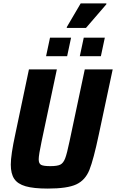

<svg xmlns="http://www.w3.org/2000/svg" viewBox="-20 -1093 678 1121"><path d="M43 -132Q43 -188 69 -308L149 -688H312L223 -268Q206 -188 206 -163Q206 -138 220 -130.5Q234 -123 274 -123Q315 -123 332.5 -132Q350 -141 360.5 -168.5Q371 -196 386 -268L475 -688H638L557 -308Q526 -161 502 -101Q478 -41 425.5 -16.5Q373 8 259 8Q176 8 129.5 -5.5Q83 -19 63 -49Q43 -79 43 -132ZM249 -765 272 -873H395L372 -765ZM446 -765 469 -873H592L569 -765ZM370 -930V-935L451 -1073H601V-1068L482 -930Z"/></svg>

Font: Saira Semi Condensed
Style: Bold Italic
Weight: 700
Width: 4
Italic angle: -12°
Designer: Hector Gatti with collaboration of the Omnibus-Type team
Foundry: Omnibus-Type
Version: Version 1.001; ttfautohint (v1.8)